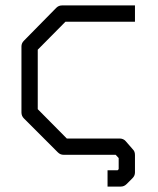

<svg xmlns="http://www.w3.org/2000/svg" viewBox="-20 -618 580 707"><path d="M477 -598V-538H221L119 -435V-216L226 -108H420Q434.5 -108 443 -98L470 -67Q477 -60 477 -47V17Q477 29 468 38L446 60Q437 69 425 69H376V9H413L417 5V-36L406 -48H214Q202 -48 193 -57L68 -182Q59 -191 59 -204V-447Q59 -459 68 -468L187 -589Q196 -598 208 -598Z"/></svg>

Font: 3270 Nerd Font Mono
Style: Regular
Weight: 400
Monospace: yes
Version: Version 3.0.1;Nerd Fonts 3.0.0